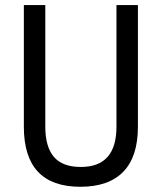

<svg xmlns="http://www.w3.org/2000/svg" viewBox="-20 -713 626 743"><path d="M291 9.8Q72.3 9.8 72.3 -222.7V-693.4H155.3V-222.7Q155.3 -145 188.5 -106Q221.7 -66.9 293 -66.9Q430.7 -66.9 430.7 -222.7V-693.4H513.7V-222.7Q513.7 -106.4 457 -48.3Q400.4 9.8 291 9.8Z"/></svg>

Font: CaskaydiaMono NF SemiLight
Style: Regular
Weight: 350
Designer: Aaron Bell
Foundry: Saja Typeworks
Version: Version 2111.001; ttfautohint (v1.8.4);Nerd Fonts 3.1.1